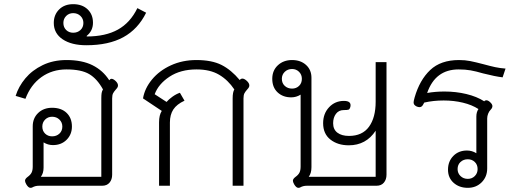

<svg xmlns="http://www.w3.org/2000/svg" viewBox="-20 -891 2500 921"><path d="M126 10Q116 10 106 -7Q100 -18 100 -24Q100 -33 112 -42Q126 -52 131.5 -63Q137 -74 137 -92V-285Q137 -324 163 -349Q189 -374 230 -374Q274 -374 299.5 -349.5Q325 -325 325 -284Q325 -246 299.5 -220.5Q274 -195 234 -195Q210 -195 189 -208V-87Q189 -60 176 -43H466V-419Q466 -435 467.5 -444.5Q469 -454 474 -462Q446 -513 408 -535.5Q370 -558 299 -558Q230 -558 178.5 -521Q127 -484 102 -417L55 -431Q69 -476 101.5 -515Q134 -554 184.5 -578.5Q235 -603 299 -603Q374 -603 424 -578Q474 -553 504 -506Q509 -513 515 -513Q523 -513 534 -503Q546 -492 546 -481Q546 -474 541.5 -468.5Q537 -463 536 -462Q527 -452 522.5 -443.5Q518 -435 518 -419V-53Q518 -30 505.5 -15Q493 0 470 0H167Q149 0 135 8Q132 10 126 10ZM279 -284Q279 -304 265 -317.5Q251 -331 230 -331Q210 -331 196.5 -317.5Q183 -304 183 -284Q183 -263 196.5 -250Q210 -237 230 -237Q251 -237 265 -250Q279 -263 279 -284Z M238 -781Q238 -820 263.5 -845.5Q289 -871 331 -871Q374 -871 400 -846.5Q426 -822 426 -782Q426 -743 396 -719V-716Q486 -716 545.5 -749Q605 -782 639 -852L681 -830Q642 -751 571.5 -712.5Q501 -674 394 -674Q323 -674 280.5 -702.5Q238 -731 238 -781ZM380 -781Q380 -801 366 -814.5Q352 -828 331 -828Q311 -828 297.5 -814.5Q284 -801 284 -781Q284 -760 297.5 -747Q311 -734 331 -734Q352 -734 366 -747Q380 -760 380 -781Z M743 -304Q743 -339 756 -359L666 -419Q674 -467 709 -509.5Q744 -552 799.5 -577.5Q855 -603 922 -603Q996 -603 1042.5 -579.5Q1089 -556 1130 -507Q1135 -514 1143 -514Q1152 -514 1164 -503Q1176 -492 1176 -481Q1176 -474 1171.5 -468.5Q1167 -463 1166 -462Q1157 -452 1152.5 -443.5Q1148 -435 1148 -419V0H1096V-419Q1096 -449 1104 -462Q1074 -507 1031 -532.5Q988 -558 923 -558Q846 -558 793 -523Q740 -488 722 -439L779 -402Q789 -414 807 -427Q825 -440 843 -446L865 -408Q828 -391 811.5 -366Q795 -341 795 -303V0H743Z M1411 10Q1401 10 1391 -7Q1385 -18 1385 -24Q1385 -33 1397 -42Q1411 -52 1416.5 -63Q1422 -74 1422 -92V-437Q1401 -424 1377 -424Q1337 -424 1311.5 -448Q1286 -472 1286 -513Q1286 -553 1313 -578Q1340 -603 1381 -603Q1422 -603 1448 -579.5Q1474 -556 1474 -518V-89Q1474 -60 1461 -43H1782V-264Q1736 -194 1653 -194Q1600 -194 1565 -221.5Q1530 -249 1530 -300Q1530 -346 1558.5 -376.5Q1587 -407 1630 -407Q1666 -407 1661 -380Q1658 -367 1652 -365Q1646 -363 1629 -363Q1605 -363 1591.5 -345Q1578 -327 1578 -300Q1578 -270 1598.5 -254.5Q1619 -239 1654 -239Q1718 -239 1750 -283Q1782 -327 1782 -403V-593H1834V-53Q1834 -30 1821.5 -15Q1809 0 1786 0H1452Q1434 0 1420 8Q1417 10 1411 10ZM1428 -513Q1428 -533 1414.5 -546.5Q1401 -560 1381 -560Q1360 -560 1346 -546.5Q1332 -533 1332 -513Q1332 -492 1346 -479Q1360 -466 1381 -466Q1401 -466 1414.5 -479Q1428 -492 1428 -513Z M2129 -77Q2129 -117 2154.5 -143Q2180 -169 2220 -169Q2244 -169 2265 -156V-332Q2265 -353 2275 -368Q2244 -388 2200.5 -398.5Q2157 -409 2108 -409Q2059 -409 2015 -399L2009 -388Q2003 -377 1992 -377Q1987 -377 1979 -380Q1971 -384 1967.5 -388.5Q1964 -393 1964 -400Q1964 -406 1969 -424Q1993 -507 2043.5 -555Q2094 -603 2182 -603Q2211 -603 2236 -598Q2261 -593 2299 -583Q2332 -574 2355 -569Q2378 -564 2405 -562L2391 -520Q2356 -524 2297 -539Q2263 -549 2237.5 -553.5Q2212 -558 2180 -558Q2068 -558 2029 -445Q2068 -452 2112 -452Q2167 -452 2217 -440Q2267 -428 2303 -405Q2306 -410 2313 -410Q2322 -410 2333 -399Q2342 -390 2342 -382Q2342 -373 2333 -364Q2326 -357 2321.5 -345.5Q2317 -334 2317 -323V-83Q2317 -43 2290.5 -16.5Q2264 10 2224 10Q2183 10 2156 -14Q2129 -38 2129 -77ZM2271 -80Q2271 -101 2257.5 -114Q2244 -127 2224 -127Q2203 -127 2189 -114Q2175 -101 2175 -80Q2175 -60 2189 -46.5Q2203 -33 2224 -33Q2244 -33 2257.5 -46.5Q2271 -60 2271 -80Z"/></svg>

Font: Niramit ExtraLight
Style: Regular
Weight: 200
Designer: Katatrad Aksorn Co.,Ltd.
Foundry: Cadson Demak Co.,Ltd.
Version: Version 1.000; ttfautohint (v1.6)